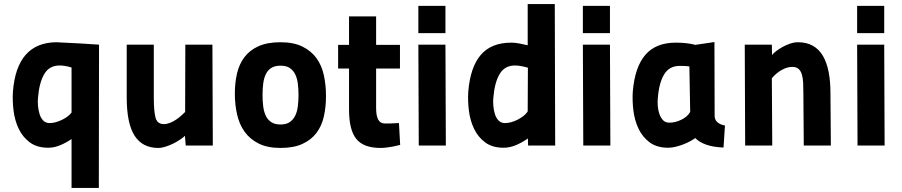

<svg xmlns="http://www.w3.org/2000/svg" viewBox="-20 -720 4464 950"><path d="M334 210V-32Q308 -14 278 -1.5Q248 11 219 11Q163 11 127.5 -15.5Q92 -42 72.5 -83Q53 -124 47 -173Q41 -222 44 -267Q63 -508 257 -511Q272 -510 307 -508.5Q342 -507 378 -505Q420 -502 470 -499L469 210ZM226 -111Q252 -111 284.5 -126Q317 -141 334 -163V-386Q318 -391 303 -393.5Q288 -396 275 -396Q224 -396 199 -353.5Q174 -311 168 -236Q166 -218 168 -196Q170 -174 176 -155Q182 -136 194 -123.5Q206 -111 226 -111Z M1031 -499 1033 0H899L895 -48Q887 -40 871.5 -29.5Q856 -19 838 -10Q820 -1 800 5.5Q780 12 763 12Q685 12 646 -48.5Q607 -109 607 -238V-499H741V-238Q741 -170 749.5 -138Q758 -106 791 -106Q806 -106 822 -112.5Q838 -119 852 -128.5Q866 -138 877.5 -148.5Q889 -159 896 -166L897 -499Z M1368 -511Q1433 -511 1476.5 -489.5Q1520 -468 1546 -432Q1572 -396 1582.5 -347.5Q1593 -299 1593 -245Q1593 -191 1582.5 -144Q1572 -97 1546 -62.5Q1520 -28 1476.5 -8Q1433 12 1368 12Q1303 12 1259.5 -10Q1216 -32 1190 -68.5Q1164 -105 1153 -154Q1142 -203 1142 -257Q1142 -311 1153 -357.5Q1164 -404 1190 -438Q1216 -472 1259.5 -491.5Q1303 -511 1368 -511ZM1368 -104Q1396 -104 1413 -115.5Q1430 -127 1440 -146.5Q1450 -166 1453.5 -192.5Q1457 -219 1457 -250Q1457 -281 1453.5 -307.5Q1450 -334 1440 -353.5Q1430 -373 1413 -384Q1396 -395 1368 -395Q1340 -395 1322.5 -384Q1305 -373 1295.5 -353.5Q1286 -334 1282.5 -307.5Q1279 -281 1279 -250Q1279 -219 1282.5 -192.5Q1286 -166 1295.5 -146.5Q1305 -127 1322.5 -115.5Q1340 -104 1368 -104Z M1841 -381V-185Q1841 -109 1883 -109Q1894 -109 1906 -109Q1918 -109 1929 -110Q1941 -110 1954 -111L1960 -3Q1943 1 1925 5Q1910 8 1893 10Q1876 12 1863 12Q1779 12 1743 -32.5Q1707 -77 1707 -178V-381H1653V-498H1707V-639H1841V-498H1959V-381Z M2050 -499H2184L2186 0H2052ZM2050 -691H2184V-556H2050Z M2727 0H2593L2592 -35Q2564 -15 2533 -2Q2502 11 2472 11Q2416 11 2380.5 -15.5Q2345 -42 2325.5 -83Q2306 -124 2300 -173Q2294 -222 2297 -267Q2307 -388 2359 -448.5Q2411 -509 2510 -509Q2528 -509 2549 -505Q2570 -501 2591 -496V-700H2725ZM2479 -111Q2493 -111 2509.5 -115.5Q2526 -120 2541.5 -128Q2557 -136 2570.5 -146.5Q2584 -157 2591 -169L2592 -385Q2575 -390 2558.5 -393Q2542 -396 2528 -396Q2477 -396 2452 -353.5Q2427 -311 2421 -236Q2419 -218 2421 -196Q2423 -174 2429 -155Q2435 -136 2447 -123.5Q2459 -111 2479 -111Z M2864 -499H2998L3000 0H2866ZM2864 -691H2998V-556H2864Z M3516 -143Q3518 -124 3531.5 -113.5Q3545 -103 3567 -99L3560 10Q3508 8 3473.5 -4.5Q3439 -17 3420 -37Q3411 -30 3395.5 -21.5Q3380 -13 3362 -6Q3344 1 3324 6Q3304 11 3286 11Q3230 11 3194.5 -15.5Q3159 -42 3139.5 -83Q3120 -124 3114 -173Q3108 -222 3111 -267Q3121 -388 3173 -448.5Q3225 -509 3324 -509Q3353 -509 3378 -506Q3403 -503 3420 -498L3515 -512ZM3292 -113Q3321 -113 3351 -127.5Q3381 -142 3395 -166L3391 -391Q3382 -393 3367 -393.5Q3352 -394 3343 -394Q3292 -394 3266.5 -352.5Q3241 -311 3235 -236Q3233 -218 3234.5 -196.5Q3236 -175 3242.5 -156.5Q3249 -138 3260.5 -125.5Q3272 -113 3292 -113Z M3667 0 3665 -499H3799L3800 -448Q3807 -457 3821.5 -468Q3836 -479 3853.5 -488.5Q3871 -498 3890.5 -504.5Q3910 -511 3928 -511Q3971 -511 4002 -493.5Q4033 -476 4052 -443Q4071 -410 4080 -364Q4089 -318 4089 -261L4091 0H3957L3955 -261Q3955 -286 3954 -309Q3953 -332 3948 -350Q3943 -368 3932 -378.5Q3921 -389 3900 -389Q3875 -389 3848 -374Q3821 -359 3799 -333L3801 0Z M4221 -499H4355L4357 0H4223ZM4221 -691H4355V-556H4221Z"/></svg>

Font: Panefresco 999wt
Style: Regular
Weight: 900
Version: Version 1.001